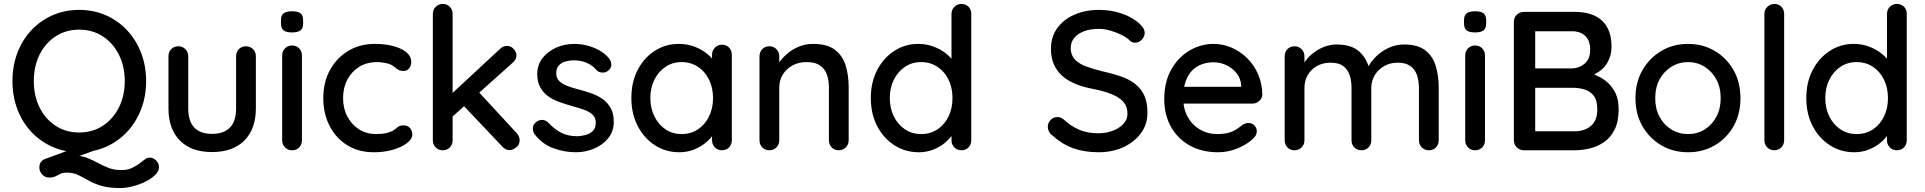

<svg xmlns="http://www.w3.org/2000/svg" viewBox="-20 -760 9733 971"><path d="M737 37Q755 37 769.5 51.5Q784 66 784 85Q784 106 764.5 125Q745 144 714.5 159Q684 174 650.5 182.5Q617 191 589 191Q528 191 490 179Q452 167 426 152Q400 137 375.5 125Q351 113 317 113Q298 113 286 119Q274 125 261 131.5Q248 138 228 138Q207 138 193 122Q179 106 179 87Q179 55 208 44L403 -28L494 -12L311 54L354 27Q391 27 419.5 38Q448 49 474.5 63.5Q501 78 529 89Q557 100 594 100Q625 100 646 90Q667 80 681 70Q698 58 710.5 47.5Q723 37 737 37ZM719 -350Q719 -274 694 -208.5Q669 -143 623.5 -94Q578 -45 516 -17.5Q454 10 380 10Q307 10 245 -17.5Q183 -45 137.5 -94Q92 -143 67.5 -208.5Q43 -274 43 -350Q43 -426 67.5 -491.5Q92 -557 137.5 -606Q183 -655 245 -682.5Q307 -710 380 -710Q454 -710 516 -682.5Q578 -655 623.5 -606Q669 -557 694 -491.5Q719 -426 719 -350ZM611 -350Q611 -424 581.5 -483Q552 -542 500 -576Q448 -610 380 -610Q313 -610 261 -576Q209 -542 180 -483.5Q151 -425 151 -350Q151 -276 180 -217Q209 -158 261 -124Q313 -90 380 -90Q448 -90 500 -124Q552 -158 581.5 -217Q611 -276 611 -350Z M1224 -526Q1245 -526 1259.5 -511.5Q1274 -497 1274 -475V-212Q1274 -108 1216 -49.5Q1158 9 1052 9Q947 9 889.5 -49.5Q832 -108 832 -212V-475Q832 -497 846 -511.5Q860 -526 882 -526Q903 -526 917.5 -511.5Q932 -497 932 -475V-212Q932 -147 962.5 -115Q993 -83 1052 -83Q1112 -83 1143 -115Q1174 -147 1174 -212V-475Q1174 -497 1188 -511.5Q1202 -526 1224 -526Z M1507 -51Q1507 -29 1493 -14.5Q1479 0 1457 0Q1436 0 1421.5 -14.5Q1407 -29 1407 -51V-479Q1407 -501 1421.5 -515.5Q1436 -530 1457 -530Q1479 -530 1493 -515.5Q1507 -501 1507 -479ZM1456 -596Q1427 -596 1414 -606.5Q1401 -617 1401 -642V-658Q1401 -683 1415 -693Q1429 -703 1457 -703Q1487 -703 1500 -692.5Q1513 -682 1513 -658V-642Q1513 -616 1499.5 -606Q1486 -596 1456 -596Z M1875 -538Q1929 -538 1971 -526.5Q2013 -515 2036.5 -494.5Q2060 -474 2060 -447Q2060 -430 2050 -415.5Q2040 -401 2020 -401Q2006 -401 1996.5 -406Q1987 -411 1979 -418Q1971 -425 1959 -432Q1948 -438 1926.5 -442Q1905 -446 1888 -446Q1835 -446 1796.5 -422Q1758 -398 1736.5 -357Q1715 -316 1715 -264Q1715 -212 1736.5 -171Q1758 -130 1795.5 -106Q1833 -82 1883 -82Q1913 -82 1932 -86.5Q1951 -91 1965 -98Q1980 -107 1990.5 -116.5Q2001 -126 2020 -126Q2042 -126 2053.5 -112.5Q2065 -99 2065 -79Q2065 -57 2038.5 -36.5Q2012 -16 1968 -3Q1924 10 1871 10Q1793 10 1735.5 -26Q1678 -62 1646.5 -124Q1615 -186 1615 -264Q1615 -343 1648 -404.5Q1681 -466 1740 -502Q1799 -538 1875 -538Z M2219 0Q2198 0 2183.5 -14.5Q2169 -29 2169 -51V-689Q2169 -711 2183.5 -725.5Q2198 -740 2219 -740Q2241 -740 2255 -725.5Q2269 -711 2269 -689V-51Q2269 -29 2255 -14.5Q2241 0 2219 0ZM2545 -528Q2564 -528 2578 -512Q2592 -496 2592 -480Q2592 -460 2573 -443L2260 -163L2256 -278L2508 -512Q2524 -528 2545 -528ZM2557 -1Q2536 -1 2521 -18L2321 -229L2397 -299L2592 -88Q2608 -71 2608 -50Q2608 -28 2590.5 -14.5Q2573 -1 2557 -1Z M2683 -82Q2674 -96 2675 -114.5Q2676 -133 2696 -146Q2710 -155 2725.5 -153.5Q2741 -152 2755 -138Q2783 -107 2817.5 -89Q2852 -71 2901 -71Q2921 -72 2942 -77.5Q2963 -83 2978 -97.5Q2993 -112 2993 -140Q2993 -165 2977 -180Q2961 -195 2935 -204.5Q2909 -214 2879 -222Q2847 -231 2814.5 -242Q2782 -253 2756 -270.5Q2730 -288 2713.5 -316Q2697 -344 2697 -385Q2697 -432 2723.5 -466Q2750 -500 2792.5 -519Q2835 -538 2885 -538Q2914 -538 2946 -530.5Q2978 -523 3008 -507Q3038 -491 3060 -465Q3070 -452 3071.5 -434Q3073 -416 3055 -402Q3043 -392 3026 -393Q3009 -394 2998 -404Q2979 -428 2949 -441.5Q2919 -455 2881 -455Q2862 -455 2841.5 -449.5Q2821 -444 2807 -430Q2793 -416 2793 -389Q2793 -364 2809.5 -349Q2826 -334 2853 -324Q2880 -314 2912 -306Q2943 -298 2973.5 -287Q3004 -276 3028.5 -258.5Q3053 -241 3068.5 -213.5Q3084 -186 3084 -144Q3084 -95 3055.5 -60.5Q3027 -26 2983.5 -8Q2940 10 2892 10Q2835 10 2778.5 -10.5Q2722 -31 2683 -82Z M3631 -534Q3653 -534 3667 -519.5Q3681 -505 3681 -483V-51Q3681 -29 3667 -14.5Q3653 0 3631 0Q3610 0 3595.5 -14.5Q3581 -29 3581 -51V-123L3602 -120Q3602 -102 3587.5 -80Q3573 -58 3548 -37.5Q3523 -17 3489 -3.5Q3455 10 3416 10Q3347 10 3292 -25.5Q3237 -61 3205 -123Q3173 -185 3173 -264Q3173 -345 3205 -406.5Q3237 -468 3291.5 -503Q3346 -538 3413 -538Q3456 -538 3492.5 -524Q3529 -510 3556 -488Q3583 -466 3597.5 -441.5Q3612 -417 3612 -395L3581 -392V-483Q3581 -504 3595.5 -519Q3610 -534 3631 -534ZM3427 -82Q3474 -82 3510 -106Q3546 -130 3566 -171.5Q3586 -213 3586 -264Q3586 -316 3566 -357Q3546 -398 3510 -422Q3474 -446 3427 -446Q3381 -446 3345.5 -422Q3310 -398 3289.5 -357Q3269 -316 3269 -264Q3269 -213 3289.5 -171.5Q3310 -130 3345.5 -106Q3381 -82 3427 -82Z M4092 -538Q4163 -538 4202 -508.5Q4241 -479 4256.5 -429.5Q4272 -380 4272 -319V-51Q4272 -29 4257.5 -14.5Q4243 0 4222 0Q4200 0 4186 -14.5Q4172 -29 4172 -51V-318Q4172 -354 4162 -382.5Q4152 -411 4127.5 -428.5Q4103 -446 4059 -446Q4018 -446 3987 -428.5Q3956 -411 3938.5 -382.5Q3921 -354 3921 -318V-51Q3921 -29 3906.5 -14.5Q3892 0 3871 0Q3849 0 3835 -14.5Q3821 -29 3821 -51V-475Q3821 -497 3835 -511.5Q3849 -526 3871 -526Q3892 -526 3906.5 -511.5Q3921 -497 3921 -475V-419L3903 -409Q3910 -431 3927.5 -453.5Q3945 -476 3970 -495.5Q3995 -515 4026 -526.5Q4057 -538 4092 -538Z M4842 -740Q4864 -740 4878 -726Q4892 -712 4892 -689V-51Q4892 -29 4878 -14.5Q4864 0 4842 0Q4821 0 4806.5 -14.5Q4792 -29 4792 -51V-123L4813 -122Q4813 -104 4798.5 -81.5Q4784 -59 4759 -38Q4734 -17 4700 -3.5Q4666 10 4627 10Q4558 10 4503 -25.5Q4448 -61 4416 -122.5Q4384 -184 4384 -264Q4384 -344 4416 -405.5Q4448 -467 4502.5 -502.5Q4557 -538 4624 -538Q4666 -538 4702.5 -524Q4739 -510 4766 -488Q4793 -466 4808 -441.5Q4823 -417 4823 -395L4792 -392V-689Q4792 -711 4806.5 -725.5Q4821 -740 4842 -740ZM4638 -82Q4686 -82 4721.5 -106Q4757 -130 4777 -171Q4797 -212 4797 -264Q4797 -316 4777 -357Q4757 -398 4721 -422Q4685 -446 4638 -446Q4592 -446 4556.5 -422Q4521 -398 4500.5 -357Q4480 -316 4480 -264Q4480 -212 4500.5 -171Q4521 -130 4556.5 -106Q4592 -82 4638 -82Z M5536 10Q5464 10 5408 -10Q5352 -30 5301 -76Q5290 -84 5284.5 -95.5Q5279 -107 5279 -119Q5279 -138 5293 -153Q5307 -168 5328 -168Q5344 -168 5358 -157Q5396 -122 5437.5 -104Q5479 -86 5535 -86Q5575 -86 5608.5 -99Q5642 -112 5662 -134Q5682 -156 5682 -185Q5682 -221 5661.5 -244.5Q5641 -268 5602.5 -283.5Q5564 -299 5510 -310Q5460 -319 5420.5 -335Q5381 -351 5353 -375.5Q5325 -400 5310 -434Q5295 -468 5295 -513Q5295 -574 5327 -618Q5359 -662 5414 -686Q5469 -710 5538 -710Q5601 -710 5656 -690.5Q5711 -671 5745 -638Q5769 -617 5769 -593Q5769 -575 5754.5 -559.5Q5740 -544 5721 -544Q5707 -544 5697 -552Q5681 -569 5654 -582.5Q5627 -596 5596.5 -605Q5566 -614 5538 -614Q5493 -614 5461 -601.5Q5429 -589 5412 -567.5Q5395 -546 5395 -517Q5395 -483 5414.5 -461Q5434 -439 5469 -425.5Q5504 -412 5549 -401Q5604 -389 5647.5 -374Q5691 -359 5721 -335.5Q5751 -312 5767 -277Q5783 -242 5783 -190Q5783 -130 5749 -85Q5715 -40 5659.5 -15Q5604 10 5536 10Z M6140 10Q6057 10 5996 -24.5Q5935 -59 5901.5 -119.5Q5868 -180 5868 -258Q5868 -346 5903.5 -408.5Q5939 -471 5996 -504.5Q6053 -538 6117 -538Q6166 -538 6210 -518.5Q6254 -499 6288.5 -464.5Q6323 -430 6343 -383.5Q6363 -337 6364 -282Q6363 -262 6348 -249Q6333 -236 6313 -236H5924L5900 -321H6276L6257 -303V-328Q6255 -363 6234 -389.5Q6213 -416 6182 -430.5Q6151 -445 6117 -445Q6087 -445 6059.5 -435.5Q6032 -426 6010.5 -405Q5989 -384 5976.5 -349.5Q5964 -315 5964 -264Q5964 -209 5987 -168Q6010 -127 6049 -104.5Q6088 -82 6135 -82Q6172 -82 6196 -89.5Q6220 -97 6236 -108Q6252 -119 6264 -129Q6279 -138 6294 -138Q6312 -138 6324 -125.5Q6336 -113 6336 -96Q6336 -74 6314 -56Q6287 -30 6239.5 -10Q6192 10 6140 10Z M6741 -535Q6815 -535 6855 -498.5Q6895 -462 6908 -400L6892 -405L6899 -421Q6912 -447 6938.5 -473.5Q6965 -500 7002 -517.5Q7039 -535 7081 -535Q7150 -535 7188 -505.5Q7226 -476 7241 -426.5Q7256 -377 7256 -316V-51Q7256 -29 7242 -14.5Q7228 0 7206 0Q7185 0 7170.5 -14.5Q7156 -29 7156 -51V-315Q7156 -350 7146.5 -379Q7137 -408 7113.5 -425.5Q7090 -443 7049 -443Q7010 -443 6979.5 -425.5Q6949 -408 6932 -379Q6915 -350 6915 -315V-51Q6915 -29 6901 -14.5Q6887 0 6865 0Q6843 0 6829 -14.5Q6815 -29 6815 -51V-316Q6815 -351 6805.5 -380Q6796 -409 6773 -426Q6750 -443 6709 -443Q6670 -443 6640 -426Q6610 -409 6593.5 -380Q6577 -351 6577 -316V-51Q6577 -29 6562.5 -14.5Q6548 0 6527 0Q6505 0 6491 -14.5Q6477 -29 6477 -51V-475Q6477 -497 6491 -511.5Q6505 -526 6527 -526Q6548 -526 6562.5 -511.5Q6577 -497 6577 -475V-416L6558 -405Q6565 -427 6581 -450Q6597 -473 6621.5 -492Q6646 -511 6676 -523Q6706 -535 6741 -535Z M7490 -51Q7490 -29 7476 -14.5Q7462 0 7440 0Q7419 0 7404.5 -14.5Q7390 -29 7390 -51V-479Q7390 -501 7404.5 -515.5Q7419 -530 7440 -530Q7462 -530 7476 -515.5Q7490 -501 7490 -479ZM7439 -596Q7410 -596 7397 -606.5Q7384 -617 7384 -642V-658Q7384 -683 7398 -693Q7412 -703 7440 -703Q7470 -703 7483 -692.5Q7496 -682 7496 -658V-642Q7496 -616 7482.5 -606Q7469 -596 7439 -596Z M7943 -700Q8035 -700 8082.5 -655Q8130 -610 8130 -524Q8130 -479 8108.5 -442.5Q8087 -406 8045.5 -385Q8004 -364 7942 -363L7944 -400Q7977 -400 8015.5 -391Q8054 -382 8088 -360Q8122 -338 8144 -300.5Q8166 -263 8166 -207Q8166 -146 8146 -105.5Q8126 -65 8093 -42Q8060 -19 8020.5 -9.5Q7981 0 7943 0H7687Q7666 0 7651 -14.5Q7636 -29 7636 -51V-649Q7636 -671 7651 -685.5Q7666 -700 7687 -700ZM7929 -602H7732L7744 -618V-403L7733 -414H7931Q7967 -415 7994.5 -438.5Q8022 -462 8022 -508Q8022 -555 7997 -578.5Q7972 -602 7929 -602ZM7936 -316H7737L7744 -323V-87L7736 -96H7942Q7994 -96 8026 -123.5Q8058 -151 8058 -207Q8058 -254 8039 -277Q8020 -300 7992 -308Q7964 -316 7936 -316Z M8782 -263Q8782 -183 8747 -121.5Q8712 -60 8652 -25Q8592 10 8517 10Q8442 10 8382 -25Q8322 -60 8286.5 -121.5Q8251 -183 8251 -263Q8251 -344 8286.5 -405.5Q8322 -467 8382 -502.5Q8442 -538 8517 -538Q8592 -538 8652 -502.5Q8712 -467 8747 -405.5Q8782 -344 8782 -263ZM8682 -263Q8682 -318 8660 -358.5Q8638 -399 8600.5 -422.5Q8563 -446 8517 -446Q8471 -446 8433 -422.5Q8395 -399 8373 -358.5Q8351 -318 8351 -263Q8351 -210 8373 -169Q8395 -128 8433 -105Q8471 -82 8517 -82Q8563 -82 8600.5 -105Q8638 -128 8660 -169Q8682 -210 8682 -263Z M9003 -51Q9003 -29 8988.5 -14.5Q8974 0 8953 0Q8932 0 8917.5 -14.5Q8903 -29 8903 -51V-689Q8903 -711 8918 -725.5Q8933 -740 8954 -740Q8976 -740 8989.5 -725.5Q9003 -711 9003 -689Z M9573 -740Q9595 -740 9609 -726Q9623 -712 9623 -689V-51Q9623 -29 9609 -14.5Q9595 0 9573 0Q9552 0 9537.5 -14.5Q9523 -29 9523 -51V-123L9544 -122Q9544 -104 9529.5 -81.5Q9515 -59 9490 -38Q9465 -17 9431 -3.5Q9397 10 9358 10Q9289 10 9234 -25.5Q9179 -61 9147 -122.5Q9115 -184 9115 -264Q9115 -344 9147 -405.5Q9179 -467 9233.5 -502.5Q9288 -538 9355 -538Q9397 -538 9433.5 -524Q9470 -510 9497 -488Q9524 -466 9539 -441.5Q9554 -417 9554 -395L9523 -392V-689Q9523 -711 9537.5 -725.5Q9552 -740 9573 -740ZM9369 -82Q9417 -82 9452.5 -106Q9488 -130 9508 -171Q9528 -212 9528 -264Q9528 -316 9508 -357Q9488 -398 9452 -422Q9416 -446 9369 -446Q9323 -446 9287.5 -422Q9252 -398 9231.5 -357Q9211 -316 9211 -264Q9211 -212 9231.5 -171Q9252 -130 9287.5 -106Q9323 -82 9369 -82Z"/></svg>

Font: Quicksand SemiBold
Style: Regular
Weight: 600
Designer: Andrew Paglinawan
Foundry: Andrew Paglinawan
Version: Version 3.006